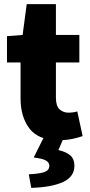

<svg xmlns="http://www.w3.org/2000/svg" viewBox="-20 -670 440 934"><path d="M264 12Q167 12 123.5 -44.5Q80 -101 80 -192V-366H14V-494L90 -500L110 -650H252V-500H366V-366H252V-195Q252 -154 270 -138Q288 -122 312 -122Q324 -122 335.5 -123.5Q347 -125 356 -128L382 -8Q363 -1 333 5.5Q303 12 264 12ZM132 244 120 178Q177 175 198.5 166Q220 157 220 136Q220 122 205.5 112Q191 102 144 96L194 -4H292L264 60Q303 69 322.5 86.5Q342 104 342 136Q342 190 286.5 215.5Q231 241 132 244Z"/></svg>

Font: Source Sans 3 Black
Style: Regular
Weight: 900
Designer: Paul D. Hunt
Foundry: Adobe
Version: Version 3.046;hotconv 1.0.118;makeotfexe 2.5.65603